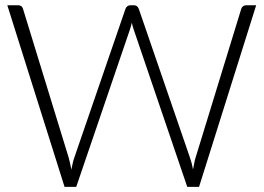

<svg xmlns="http://www.w3.org/2000/svg" viewBox="-20 -728 1027 748"><path d="M8.5 -707.5H51Q65.5 -707.5 69.5 -694L248 -112.5Q251 -102.5 253.2 -91Q255.5 -79.5 258 -67Q260.5 -79.5 263 -91Q265.5 -102.5 269 -112.5L469 -694Q471 -699.5 476 -703.5Q481 -707.5 488 -707.5H502Q509 -707.5 513.5 -703.8Q518 -700 520.5 -694L720.5 -112.5Q724 -102.5 726.8 -91.5Q729.5 -80.5 732 -68Q734.5 -80 736.5 -91.2Q738.5 -102.5 741.5 -112.5L920 -694Q921.5 -699.5 926.8 -703.5Q932 -707.5 939 -707.5H978L755.5 0H709.5L500.5 -614Q496.5 -626 493.5 -639.5Q490.5 -626 486.5 -614L277 0H231.5Z"/></svg>

Font: Lato TR Light
Style: Regular
Weight: 300
Designer: Lukasz Dziedzic
Foundry: Lukasz Dziedzic
Version: Version 1.104 2013